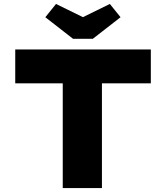

<svg xmlns="http://www.w3.org/2000/svg" viewBox="-20 -950 839 970"><path d="M297 0V-529H57V-700H742V-529H495V0ZM349 -754 209 -863 263 -930 414 -856H384L535 -930L589 -863L449 -754Z"/></svg>

Font: Lexend Exa ExtraBold
Style: Regular
Weight: 800
Designer: Bonnie Shaver-Troup, Thomas Jockin
Foundry: Lexend
Version: Version 1.007